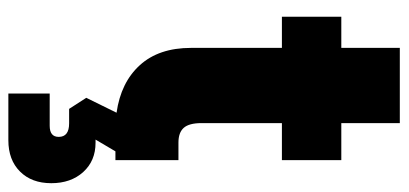

<svg xmlns="http://www.w3.org/2000/svg" viewBox="-260 -410 906 425"><g transform="rotate(90 192.5 -197.0)"><path d="M334 -139.5V0H314.5L288.5 44H295.5Q335.5 44 360.2 71.2Q385 98.5 385 142Q385 185.5 359.2 211.2Q333.5 237 290 237H186.5V145.5H258Q282.5 145.5 282.5 125.5Q282.5 102.5 252.5 102.5H220.5L196 64.5L229 -2.5Q162 -12 123.8 -54Q85.5 -96 85.5 -167.5V-368.5H16.5V-500H85.5V-629.5H252V-500H334V-368.5H252V-190.5Q252 -163 262.5 -151.2Q273 -139.5 295 -139.5Z"/></g></svg>

Font: Overused Grotesk ExtraBold
Style: Regular
Weight: 800
Version: Version 0.004